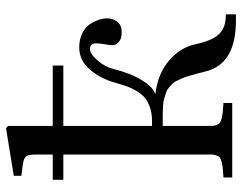

<svg xmlns="http://www.w3.org/2000/svg" viewBox="-102 -680 794 630"><g transform="rotate(-90 295.0 -365.0)"><path d="M20 -554.2V-588.9H103V-642.1Q103 -668.5 96.9 -676.3Q90.8 -684.1 70.8 -687L33.2 -691.9V-716.8L189 -742.2L196.8 -735.8V-588.9H395V-554.2H196.8V-263.2H213.9Q238.3 -263.2 257.8 -270Q277.3 -276.9 289.6 -287.1Q301.8 -297.4 311.8 -314.5Q321.8 -331.5 326.9 -346.2Q332 -360.8 337.9 -381.8Q351.6 -432.1 381.8 -467Q412.1 -502 454.1 -502Q480.5 -502 500.5 -492.2Q520.5 -482.4 530.5 -467.3Q540.5 -452.1 545.2 -437.5Q549.8 -422.9 549.8 -409.2Q549.8 -393.1 539.1 -377.9Q528.3 -362.8 504.9 -362.8Q495.6 -362.8 487.3 -364.5Q479 -366.2 470.5 -374Q461.9 -381.8 461.9 -395Q461.9 -401.4 464.8 -418.5Q467.8 -435.5 467.8 -446.8Q467.8 -466.8 449.2 -466.8Q433.1 -466.8 411.6 -441.9Q390.1 -417 383.8 -390.1Q369.6 -333 346.4 -295.9Q323.2 -258.8 303.2 -253.9V-252Q368.7 -243.7 411.1 -207.5Q453.6 -171.4 464.8 -121.1Q471.7 -89.8 480.7 -69.8Q489.7 -49.8 502.4 -39.3Q515.1 -28.8 529.1 -24.9Q543 -21 563 -21V12.2H543Q400.9 12.2 376 -85.9Q371.1 -105.5 368.4 -115.5Q365.7 -125.5 361.3 -140.6Q356.9 -155.8 353.8 -162.8Q350.6 -169.9 345.5 -180.7Q340.3 -191.4 335.2 -196.3Q330.1 -201.2 322.5 -207.8Q314.9 -214.4 306.6 -217Q298.3 -219.7 287.4 -222.9Q276.4 -226.1 263.4 -227.1Q250.5 -228 234.9 -228H196.8V-86.9Q196.8 -72.3 197 -64.9Q197.3 -57.6 200.4 -50.3Q203.6 -43 207.3 -40.3Q210.9 -37.6 220.9 -34.9Q231 -32.2 241.2 -31.2Q251.5 -30.3 272 -28.8V0H27.8V-28.8Q48.3 -30.3 58.6 -31.2Q68.8 -32.2 78.9 -34.9Q88.9 -37.6 92.5 -40.3Q96.2 -43 99.4 -50.3Q102.5 -57.6 102.8 -64.9Q103 -72.3 103 -86.9V-554.2Z"/></g></svg>

Font: Heuristica
Style: Regular
Weight: 400
Version: Version 1.0.2